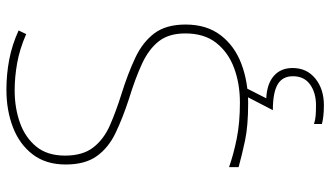

<svg xmlns="http://www.w3.org/2000/svg" viewBox="-230 -534 1004 583"><g transform="rotate(-90 271.5 -242.0)"><path d="M489 -180Q489 -116 456.5 -73.5Q424 -31 369.5 -10.5Q315 10 250 10Q181 10 136.5 0.5Q92 -9 56 -19V-48Q96 -34 143.5 -24.5Q191 -15 252 -15Q309 -15 356.5 -32.5Q404 -50 433 -86.5Q462 -123 462 -181Q462 -231 438 -261.5Q414 -292 369.5 -312.5Q325 -333 263 -352Q205 -371 160 -392.5Q115 -414 89.5 -449.5Q64 -485 64 -544Q64 -604 94.5 -644Q125 -684 176.5 -704Q228 -724 291 -724Q338 -724 382.5 -715.5Q427 -707 471 -687L460 -664Q414 -684 371.5 -691.5Q329 -699 289 -699Q236 -699 191 -683Q146 -667 118.5 -633.5Q91 -600 91 -546Q91 -492 116 -460Q141 -428 183.5 -409.5Q226 -391 277 -375Q341 -355 388.5 -332.5Q436 -310 462.5 -274.5Q489 -239 489 -180ZM357 145Q357 188 325 214Q293 240 244 240Q210 240 187 234V210Q200 214 212.5 215Q225 216 244 216Q282 216 307 198Q332 180 332 146Q332 114 307 99.5Q282 85 229 85L273 0H298L265 65Q309 67 333 88Q357 109 357 145Z"/></g></svg>

Font: Noto Sans Thin
Style: Regular
Weight: 100
Designer: Monotype Design Team
Foundry: Monotype Imaging Inc.
Version: Version 2.007